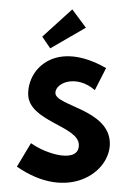

<svg xmlns="http://www.w3.org/2000/svg" viewBox="-20 -384 269 409"><path d="M46 -79 16 -29C124 46 214 -16 214 -78C214 -151 98 -158 98 -186C98 -208 143 -226 182 -192L206 -239C101 -299 40 -240 40 -184C40 -125 148 -116 148 -75C148 -36 81 -54 46 -79ZM70 -306 87 -281 163 -325 134 -364Z"/></svg>

Font: Hussar Tani
Style: Dwa
Weight: 700
Foundry: Cannot Into Space Fonts
Version: Version 0.92